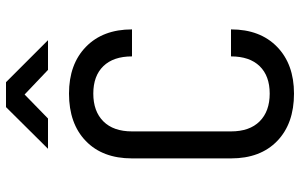

<svg xmlns="http://www.w3.org/2000/svg" viewBox="-200 -790 1000 640"><g transform="rotate(-90 300.0 -470.0)"><path d="M308 10Q208 10 150 -46Q92 -102 92 -200V-530Q92 -628 150 -684Q208 -740 308 -740Q406 -740 464 -683.5Q522 -627 522 -530H432Q432 -592 399.5 -625.5Q367 -659 308 -659Q249 -659 215.5 -625.5Q182 -592 182 -530V-200Q182 -138 215.5 -104.5Q249 -71 308 -71Q367 -71 399.5 -104.5Q432 -138 432 -200H522Q522 -103 464 -46.5Q406 10 308 10ZM124 -810 263 -950H346L486 -810H387L305 -888L225 -810Z"/></g></svg>

Font: JetBrainsMono NFM
Style: Regular
Weight: 400
Monospace: yes
Designer: Philipp Nurullin, Konstantin Bulenkov
Foundry: JetBrains
Version: Version 2.304; ttfautohint (v1.8.4.7-5d5b);Nerd Fonts 3.3.0